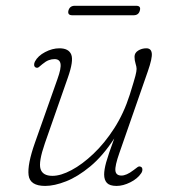

<svg xmlns="http://www.w3.org/2000/svg" viewBox="-20 -620 592 648"><path d="M455.5 -57Q460 -55 460.5 -48.8Q461 -42.5 457 -36Q444.5 -17 420 -4.8Q395.5 7.5 373.5 7.5Q350.5 7.5 341 -2.5Q331.5 -12.5 331.5 -31Q331.5 -47 338.2 -71.8Q345 -96.5 365.5 -152.5Q327 -93.5 284.8 -58.5Q242.5 -23.5 203 -8Q163.5 7.5 132.5 7.5Q81 7.5 76.5 -28.8Q72 -65 98 -138.5L174 -353.5Q187 -389.5 184.2 -405Q181.5 -420.5 164 -420.5Q154.5 -420.5 144.8 -417Q135 -413.5 123 -403.5Q116 -397.5 111 -393.5Q106 -389.5 100 -392.5Q95.5 -395 95.2 -401Q95 -407 98 -412.5Q108 -431.5 132.2 -444.2Q156.5 -457 180.5 -457Q212 -457 220.5 -435.8Q229 -414.5 209 -358L131.5 -136.5Q109.5 -73 116.8 -49.8Q124 -26.5 157 -26.5Q185 -26.5 221.2 -45.8Q257.5 -65 295.2 -100.8Q333 -136.5 365.5 -187Q398 -237.5 418 -300.5Q433 -348.5 437 -364Q441 -379.5 441 -387.5Q441 -394.5 437.5 -405.5Q434 -416.5 434 -428.5Q434 -441.5 446.2 -449.2Q458.5 -457 474 -457Q490 -457 492.2 -440.5Q494.5 -424 479 -379.5L383 -104Q367.5 -60 369.5 -43.8Q371.5 -27.5 390 -27.5Q398 -27.5 408 -31.8Q418 -36 431 -46Q438.5 -51.5 444 -55.8Q449.5 -60 455.5 -57ZM211 -584.5Q215.5 -600.5 232.5 -600.5H439.5Q456.5 -600.5 452 -584.5Q448 -568.5 431 -568.5H224Q207 -568.5 211 -584.5Z"/></svg>

Font: Fraunces 9pt S100 Thin
Style: Italic
Weight: 100
Italic angle: -16°
Version: Version 1.000; ttfautohint (v1.8.3)